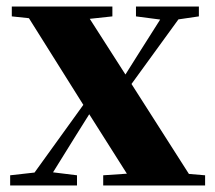

<svg xmlns="http://www.w3.org/2000/svg" viewBox="-20 -566 657 586"><path d="M11 0V-31L100 -41H134L215 -31V0ZM57 0 292 -326 314 -306H308L212 -153L117 0ZM295 0V-31L442 -41H487L606 -31V0ZM330 -239 307 -261H314L404 -404L494 -546H553ZM390 0 245 -229 46 -546H230L369 -329L579 0ZM16 -516V-546H323V-516L212 -504H129ZM395 -516V-546H587V-516L512 -505H479Z"/></svg>

Font: Noto Serif SC ExtraLight Black
Style: Regular
Weight: 900
Version: Version 2.002-H1;hotconv 1.1.0;makeotfexe 2.6.0